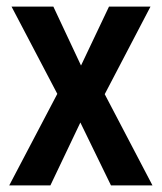

<svg xmlns="http://www.w3.org/2000/svg" viewBox="-20 -563 491 583"><path d="M154 -278 8 0H133L224 -191L317 0H443L298 -277L437 -543H311L226 -364L142 -543H15Z"/></svg>

Font: Noto Sans Tamil Condensed SemiBold
Style: Regular
Weight: 600
Width: 3
Designer: Jelle Bosma - Monotype Design Team
Foundry: Monotype Imaging Inc.
Version: Version 2.004